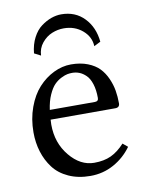

<svg xmlns="http://www.w3.org/2000/svg" viewBox="-77 -701 582 770"><g transform="rotate(-10 214.0 -316.5)"><path d="M334.5 -497.6Q333 -536.1 301.8 -562.7Q270.5 -589.4 225.6 -589.4Q201.2 -589.4 177.7 -579.8Q154.3 -570.3 136.5 -548.6Q118.7 -526.9 117.7 -497.6L91.3 -511.2Q94.7 -546.9 109.1 -574.5Q123.5 -602.1 143.8 -616.9Q164.1 -631.8 184.8 -639.2Q205.6 -646.5 225.6 -646.5Q282.7 -646.5 319.1 -608.6Q355.5 -570.8 361.3 -511.2ZM114.3 -276.9H297.9Q312.5 -276.9 312.5 -290.5Q312.5 -323.7 304.7 -347.9Q296.9 -372.1 283.9 -384.5Q271 -397 257.3 -402.3Q243.7 -407.7 228.5 -407.7Q219.2 -407.7 209.2 -406Q199.2 -404.3 183.3 -396.5Q167.5 -388.7 154.8 -375.7Q142.1 -362.8 130.6 -337.2Q119.1 -311.5 114.3 -276.9ZM377.9 -93.3 397.9 -76.7Q368.7 -36.1 325 -12Q281.2 12.2 229.5 12.2Q179.7 12.2 141.1 -5.4Q102.5 -22.9 79.8 -53Q57.1 -83 45.7 -120.1Q34.2 -157.2 34.2 -199.2Q34.2 -253.9 51.3 -300.8Q68.4 -347.7 96.2 -377.9Q124 -408.2 158.7 -425Q193.4 -441.9 229.5 -441.9Q267.6 -441.9 296.9 -430.4Q326.2 -418.9 343.8 -400.6Q361.3 -382.3 372.6 -356.9Q383.8 -331.5 387.9 -306.9Q392.1 -282.2 392.1 -254.9Q392.1 -237.8 374 -237.8H110.8Q109.9 -227.1 109.9 -217.8Q109.9 -143.1 153.6 -90.1Q197.3 -37.1 253.4 -37.1Q293.5 -37.1 322.3 -50.5Q351.1 -64 377.9 -93.3Z"/></g></svg>

Font: Libertinage
Style: b
Weight: 400
Designer: OSP
Foundry: OSP
Version: Version 1.0; 2008; OFL relea